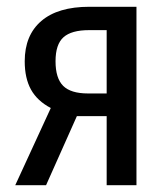

<svg xmlns="http://www.w3.org/2000/svg" viewBox="-20 -547 496 567"><path d="M383 -527V0H295V-204H207L116 0H25L130 -228Q90 -249 71.5 -282.5Q53 -316 53 -366Q53 -443 102 -485Q151 -527 244 -527ZM295 -271V-458H243Q191 -458 167.5 -437Q144 -416 144 -366Q144 -316 166.5 -293.5Q189 -271 240 -271Z"/></svg>

Font: Fira Sans Compressed
Style: Regular
Weight: 400
Width: 1
Designer: bBox Type GmbH & Carrois Corporate GbR & Edenspiekermann AG
Foundry: bBox Type GmbH & Carrois Corporate GbR & Edenspiekermann AG
Version: Version 4.301